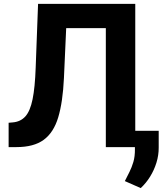

<svg xmlns="http://www.w3.org/2000/svg" viewBox="-20 -747 826 975"><path d="M23.8 0V-123.6L44.4 -125.4Q84.2 -128.6 108.7 -155.7Q133.2 -182.9 145.4 -242.7Q157.7 -302.6 161.2 -403.8L173.3 -727.3H666.9V0H517.4V-604H316.1L304.7 -350.9Q299 -228.7 275.7 -151.3Q252.5 -73.9 201.9 -36.9Q151.3 0 63.6 0ZM785.9 -82.7V2.1Q786.2 40.8 774.5 78.8Q762.8 116.8 742.2 150Q721.6 183.2 694.6 208.1L614 172.6Q625.7 149.5 637.4 126.2Q649.1 103 657.3 75.3Q665.5 47.6 665.1 11V-82.7Z"/></svg>

Font: InterMG
Style: Bold
Weight: 700
Designer: Rasmus Andersson
Foundry: rsms
Version: Version 3.019;December 26, 2023;FontCreator 15.0.0.2955 64-b